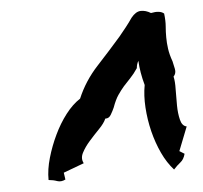

<svg xmlns="http://www.w3.org/2000/svg" viewBox="-20 -699 377 357"><path d="M303.7 -383.8Q290 -396.5 279.3 -415Q268.6 -433.6 261.2 -455.1Q253.9 -476.6 250.5 -499Q247.1 -521.5 249 -541Q240.2 -564.5 237.3 -585.9Q234.4 -580.1 234.4 -572.3Q228.5 -561.5 222.2 -553.7Q215.8 -545.9 210.4 -538.6Q205.1 -531.2 200.2 -522.5Q195.3 -513.7 191.4 -499Q189.5 -493.2 186 -485.8Q182.6 -478.5 175.8 -478.5Q172.9 -469.7 164.1 -459Q155.3 -448.2 147 -437Q138.7 -425.8 134.3 -415Q129.9 -404.3 135.7 -395.5L98.6 -377.9L101.6 -365.2Q93.8 -360.4 86.4 -362.3Q79.1 -364.3 70.3 -364.3Q68.4 -383.8 72.8 -405.8Q77.1 -427.7 85 -448.7Q92.8 -469.7 104 -487.3Q115.2 -504.9 128.9 -515.6Q139.6 -548.8 161.6 -577.1Q183.6 -605.5 202.1 -630.9Q208 -639.6 213.9 -648.4Q219.7 -657.2 224.6 -666Q232.4 -677.7 241.7 -678.7Q251 -679.7 260.7 -674.8Q277.3 -679.7 285.2 -673.8Q288.1 -660.2 288.1 -649.9Q288.1 -639.6 289.1 -629.4Q290 -619.1 292.5 -608.4Q294.9 -597.7 300.8 -585Q302.7 -579.1 305.2 -570.8Q307.6 -562.5 302.7 -556.6Q305.7 -547.9 306.6 -532.7Q307.6 -517.6 309.1 -502.9Q310.5 -488.3 314.5 -476.6Q318.4 -464.8 327.1 -463.9L313.5 -418L323.2 -413.1Q321.3 -402.3 315.4 -397Q309.6 -391.6 303.7 -383.8Z"/></svg>

Font: Homemade Apple
Style: Regular
Weight: 400
Version: Version 1.001